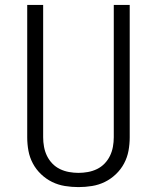

<svg xmlns="http://www.w3.org/2000/svg" viewBox="-20 -755 640 783"><path d="M300 8Q272 8 244.5 3.5Q217 -1 192.5 -13Q168 -25 147.5 -44.5Q127 -64 114 -88.5Q101 -113 96 -140Q91 -167 91 -195V-735H156V-195Q156 -176 159.5 -156.5Q163 -137 171.5 -119.5Q180 -102 193.5 -88Q207 -74 224.5 -65.5Q242 -57 261.5 -53.5Q281 -50 300 -50Q319 -50 338.5 -53.5Q358 -57 375.5 -65.5Q393 -74 406.5 -88Q420 -102 428.5 -119.5Q437 -137 440.5 -156.5Q444 -176 444 -195V-735H509V-195Q509 -167 504 -140Q499 -113 486 -88.5Q473 -64 452.5 -44.5Q432 -25 407.5 -13Q383 -1 355.5 3.5Q328 8 300 8Z"/></svg>

Font: Iosevka Custom Light Extended
Style: Regular
Weight: 300
Width: 7
Monospace: yes
Designer: Belleve Invis
Foundry: Belleve Invis
Version: Version 11.2.4; ttfautohint (v1.8.4)